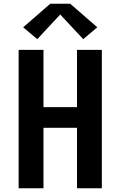

<svg xmlns="http://www.w3.org/2000/svg" viewBox="-20 -1000 640 1020"><path d="M79 0V-735H211V-431H389V-735H521V0H389V-321H211V0ZM178 -792 103 -855 247 -980H353L497 -855L422 -792L300 -923Z"/></svg>

Font: Iosevka SS04 XBd Ex
Style: Regular
Weight: 800
Width: 7
Monospace: yes
Designer: Belleve Invis
Foundry: Belleve Invis
Version: Version 19.0.0; ttfautohint (v1.8.4)